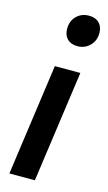

<svg xmlns="http://www.w3.org/2000/svg" viewBox="-123 -836 497 880"><g transform="rotate(15 125.5 -396.5)"><path d="M214 -529 140 0H19L93 -529ZM103 -709Q103 -747 126.5 -770Q150 -793 185 -793Q216 -793 233.5 -775.5Q251 -758 251 -728Q251 -691 227 -667.5Q203 -644 169 -644Q138 -644 120.5 -661.5Q103 -679 103 -709Z"/></g></svg>

Font: Fira Sans Extra Condensed Medium
Style: Italic
Weight: 500
Width: 3
Italic angle: -8°
Designer: Carrois Corporate & Edenspiekermann AG
Foundry: Carrois Corporate GbR & Edenspiekermann AG
Version: Version 4.203